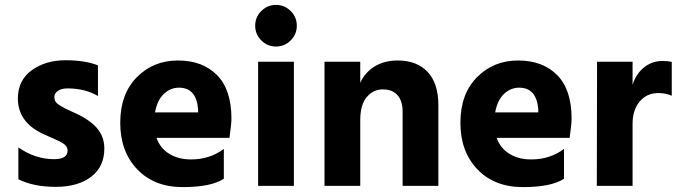

<svg xmlns="http://www.w3.org/2000/svg" viewBox="-20 -759 2768 784"><path d="M406 -153Q406 -78 352 -37Q298 4 207.5 4Q117 4 55 -27V-157Q124 -109 201 -109Q256 -109 256 -144Q256 -163 234 -176Q218 -185 191 -196.5Q164 -208 154 -213Q53 -261 53 -357Q53 -431 109.5 -472Q166 -513 247 -513Q328 -513 380 -492V-367Q327 -398 256 -398Q230 -398 216 -387.5Q202 -377 202 -364.5Q202 -352 207 -344Q212 -336 223.5 -329Q235 -322 245.5 -316.5Q256 -311 274 -303Q342 -274 374 -238Q406 -202 406 -153Z M711 -401Q676 -401 649 -375.5Q622 -350 613 -300H789V-312Q782 -401 711 -401ZM894 -29Q842 5 726 5Q610 5 540.5 -67.5Q471 -140 471 -257.5Q471 -375 538.5 -443.5Q606 -512 706.5 -512Q807 -512 866 -452.5Q925 -393 925 -275Q925 -252 917 -196H619Q634 -154 671 -131Q708 -108 760 -108Q837 -108 894 -151Z M1167 -714Q1192 -689 1192 -654Q1192 -619 1167 -594Q1142 -569 1107 -569Q1072 -569 1047 -594Q1022 -619 1022 -654Q1022 -689 1047 -714Q1072 -739 1107 -739Q1142 -739 1167 -714ZM1180 0H1034V-507H1180Z M1770 0H1624V-302Q1624 -347 1603 -370.5Q1582 -394 1543 -394Q1504 -394 1477.5 -362.5Q1451 -331 1451 -268V0H1305V-507H1451V-421Q1470 -463 1509.5 -487.5Q1549 -512 1604 -512Q1682 -512 1726 -465.5Q1770 -419 1770 -329Z M2100 -401Q2065 -401 2038 -375.5Q2011 -350 2002 -300H2178V-312Q2171 -401 2100 -401ZM2283 -29Q2231 5 2115 5Q1999 5 1929.5 -67.5Q1860 -140 1860 -257.5Q1860 -375 1927.5 -443.5Q1995 -512 2095.5 -512Q2196 -512 2255 -452.5Q2314 -393 2314 -275Q2314 -252 2306 -196H2008Q2023 -154 2060 -131Q2097 -108 2149 -108Q2226 -108 2283 -151Z M2563 0H2417L2418 -507H2563V-413Q2577 -457 2609.5 -483.5Q2642 -510 2685 -510Q2709 -510 2723 -506V-368Q2699 -379 2668 -379Q2621 -379 2592 -344.5Q2563 -310 2563 -253Z"/></svg>

Font: Hind Kochi
Style: Bold
Weight: 700
Designer: Dhruvi Tolia
Foundry: Indian Type Foundry
Version: Version 0.702;PS 1.0;hotconv 1.0.81;makeotf.lib2.5.63406